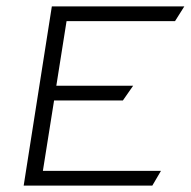

<svg xmlns="http://www.w3.org/2000/svg" viewBox="-20 -590 596 600"><path d="M54 -10H456L483 -56H114L149 -276H364L396 -322H156L188 -524H527L556 -570H142Z"/></svg>

Font: Charger Sport
Style: ExLitExtObl
Weight: 200
Designer: Jasper
Foundry: Cannot Into Space Fonts
Version: Version 1.1